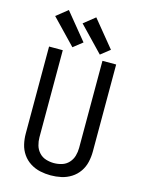

<svg xmlns="http://www.w3.org/2000/svg" viewBox="-142 -1059 860 1150"><g transform="rotate(15 288.0 -484.5)"><path d="M288 8Q321 8 353.5 1Q386 -6 414.5 -24Q443 -42 462 -69.5Q481 -97 488.5 -129.5Q496 -162 496 -195V-735H411V-195Q411 -170 404 -145.5Q397 -121 379.5 -102Q362 -83 337.5 -75.5Q313 -68 288 -68Q263 -68 238.5 -75.5Q214 -83 196.5 -102Q179 -121 172 -145.5Q165 -170 165 -195V-735H80V-195Q80 -162 87.5 -129.5Q95 -97 114 -69.5Q133 -42 161.5 -24Q190 -6 222.5 1Q255 8 288 8ZM386 -767 443 -812 308 -977 238 -921ZM216 -767 273 -812 138 -977 68 -921Z"/></g></svg>

Font: Iosevka Sparkle
Style: Regular
Weight: 400
Designer: Belleve Invis
Foundry: Belleve Invis
Version: Version 4.5.0; ttfautohint (v1.8.3)